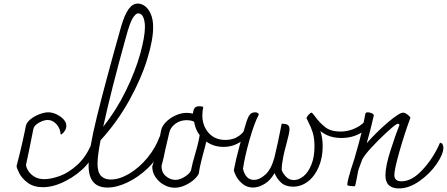

<svg xmlns="http://www.w3.org/2000/svg" viewBox="-20 -1045 2507 1077"><path d="M73 -114Q103 -227 125 -338Q129 -358 150.5 -375.5Q172 -393 200.5 -404Q229 -415 251 -415Q273 -415 296.5 -404Q320 -393 336 -376Q352 -359 352 -340Q352 -312 325 -291L320 -292Q318 -325 296.5 -348.5Q275 -372 248 -372Q225 -372 198 -356.5Q171 -341 167 -321Q151 -237 142 -196L126 -121Q126 -108 137.5 -88.5Q149 -69 172 -54.5Q195 -40 229 -40Q265 -40 314.5 -57.5Q364 -75 414 -120.5Q464 -166 495 -242Q505 -242 508 -235Q511 -228 511 -216Q511 -170 464.5 -118Q418 -66 349.5 -30.5Q281 5 221 5Q169 5 136 -19.5Q103 -44 88 -73.5Q73 -103 73 -114Z M898 -247Q898 -229 888 -209Q860 -150 808 -100.5Q756 -51 695.5 -22Q635 7 583 7Q477 7 477 -116Q477 -202 524 -392.5Q571 -583 660 -898Q679 -963 701.5 -994Q724 -1025 753 -1025Q774 -1025 793.5 -1010.5Q813 -996 826 -966Q839 -936 839 -892Q839 -821 805.5 -712Q772 -603 705 -482Q638 -361 544 -258Q527 -170 527 -127Q527 -79 546.5 -58.5Q566 -38 601 -38Q650 -38 705.5 -71Q761 -104 807 -160Q853 -216 876 -280Q886 -280 892 -270.5Q898 -261 898 -247ZM559 -334Q633 -427 686.5 -537Q740 -647 766.5 -743Q793 -839 793 -894Q793 -925 784 -947.5Q775 -970 754 -970Q742 -970 725.5 -945Q709 -920 686 -835Q602 -533 559 -334Z M1384 -333Q1384 -308 1364 -281.5Q1344 -255 1309.5 -238Q1275 -221 1234 -221Q1179 -221 1137 -251Q1131 -222 1122 -192Q1119 -181 1109 -141.5Q1099 -102 1095 -71Q1088 -55 1067 -36.5Q1046 -18 1017 -5Q988 8 960 8Q929 8 900 -8Q871 -24 852.5 -51Q834 -78 834 -111Q848 -153 857 -190Q866 -227 874 -265L884 -315Q889 -338 911 -360.5Q933 -383 964.5 -397.5Q996 -412 1028 -412Q1040 -412 1062 -408Q1065 -431 1072.5 -440Q1080 -449 1097 -449Q1107 -449 1120 -446Q1115 -418 1115 -398Q1115 -340 1150 -300Q1185 -260 1245 -260Q1290 -260 1322.5 -284Q1355 -308 1374 -353Q1384 -350 1384 -333ZM1074 -179Q1094 -246 1100 -287Q1078 -315 1070 -355Q1070 -359 1068.5 -361.5Q1067 -364 1062 -365Q1047 -371 1028 -371Q991 -371 964 -351Q937 -331 930 -303Q927 -291 908 -209Q899 -161 886 -114Q886 -77 911 -56.5Q936 -36 964 -36Q988 -36 1015.5 -53Q1043 -70 1051 -88Q1059 -128 1074 -179Z M2050 -368Q2050 -326 2003 -298.5Q1956 -271 1894 -271Q1825 -271 1777 -310Q1790 -273 1790 -224Q1790 -161 1768 -109Q1746 -57 1708 -27.5Q1670 2 1624 2Q1581 2 1556.5 -21Q1532 -44 1520 -74Q1497 -33 1463.5 -13Q1430 7 1399 7Q1366 7 1341.5 -13Q1317 -33 1304.5 -57Q1292 -81 1292 -92Q1302 -147 1324 -228Q1346 -309 1363 -364Q1371 -388 1381 -401.5Q1391 -415 1412 -415Q1427 -415 1432 -403Q1406 -354 1379 -258.5Q1352 -163 1343 -98Q1358 -36 1404 -36Q1436 -36 1468.5 -65.5Q1501 -95 1519 -160Q1527 -192 1539.5 -250Q1552 -308 1560 -351Q1585 -351 1594.5 -344Q1604 -337 1604 -320Q1604 -301 1587 -239Q1572 -183 1569 -166Q1560 -121 1560 -92Q1565 -75 1583 -55Q1601 -35 1629 -35Q1656 -35 1682.5 -56.5Q1709 -78 1726.5 -121Q1744 -164 1744 -223Q1744 -270 1734.5 -300.5Q1725 -331 1709 -362Q1700 -380 1699 -383Q1703 -393 1712.5 -403Q1722 -413 1727 -413Q1731 -413 1738 -403.5Q1745 -394 1747 -392Q1773 -356 1804.5 -331.5Q1836 -307 1890 -307Q1934 -307 1976 -327Q2018 -347 2043 -385Q2050 -382 2050 -368Z M2467 -216Q2467 -180 2429 -125Q2391 -70 2332.5 -29Q2274 12 2217 12Q2181 12 2161.5 -6Q2142 -24 2142 -61Q2142 -112 2170 -199.5Q2198 -287 2221 -345Q2217 -351 2213 -351Q2209 -351 2204 -348Q2186 -337 2145 -299Q2104 -261 2065 -219Q2026 -177 2012 -151Q1996 -108 1992 -96.5Q1988 -85 1984 -59L1975 -14Q1974 -11 1973 -6.5Q1972 -2 1970.5 -1Q1969 0 1966 0Q1957 0 1942.5 -2Q1928 -4 1928 -8Q1928 -20 1935 -47Q1942 -74 1949 -96Q1956 -118 1960 -130L1969 -158Q1998 -258 2008.5 -303.5Q2019 -349 2029 -405Q2030 -415 2043 -415Q2052 -415 2063.5 -410.5Q2075 -406 2077 -398Q2073 -380 2062.5 -337Q2052 -294 2037 -242Q2095 -307 2157.5 -360Q2220 -413 2241 -413Q2251 -413 2265 -403Q2279 -393 2282 -384Q2250 -298 2221 -196.5Q2192 -95 2192 -63Q2192 -28 2232 -28Q2291 -28 2351.5 -94Q2412 -160 2448 -244Q2458 -244 2462.5 -235.5Q2467 -227 2467 -216Z"/></svg>

Font: Charmonman
Style: Regular
Weight: 400
Designer: Ekaluck Peanpanawate
Foundry: Cadson Demak Co.,Ltd.
Version: Version 1.000; ttfautohint (v1.6)